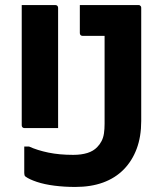

<svg xmlns="http://www.w3.org/2000/svg" viewBox="-20 -720 640 760"><path d="M66 -700Q100 -700 133 -700Q166 -700 199 -700Q204 -700 207 -697Q210 -694 210 -689Q210 -630 210 -570Q210 -510 210 -450.5Q210 -391 210 -331.5Q210 -272 210 -213Q177 -213 144 -213Q111 -213 77 -213Q72 -213 69 -216Q66 -219 66 -224Q66 -285 66 -347Q66 -409 66 -471Q66 -533 66 -594Q66 -621 66 -647Q66 -673 66 -700ZM270 -107Q302 -107 326 -114.5Q350 -122 365 -138Q375 -148 382 -161.5Q389 -175 391.5 -192Q394 -209 394 -230Q394 -273 394 -317Q394 -361 394 -408Q394 -455 394 -504Q394 -553 394 -605L415 -559L377 -601L423 -578Q408 -578 393.5 -578Q379 -578 364.5 -578Q350 -578 336 -578Q322 -578 307 -578Q302 -578 299 -581Q296 -584 296 -589Q296 -618 296 -644.5Q296 -671 296 -700Q335 -700 373.5 -700Q412 -700 450 -700Q488 -700 528 -700Q532 -700 534 -698.5Q536 -697 537.5 -695Q539 -693 539 -689Q539 -633 539 -577Q539 -521 539 -465Q539 -409 539 -353Q539 -297 539 -241Q539 -179 521 -131Q503 -83 469.5 -49Q436 -15 388 2.5Q340 20 278 20Q235 20 195.5 15Q156 10 126 0Q96 -10 81 -21Q78 -23 77 -27Q76 -31 76 -35Q76 -62 76 -86.5Q76 -111 76 -140H95Q128 -125 171.5 -116Q215 -107 270 -107Z"/></svg>

Font: Recursive Monospace
Style: Bold
Weight: 700
Version: Version 1.047